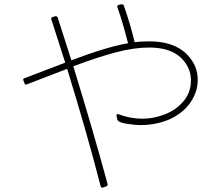

<svg xmlns="http://www.w3.org/2000/svg" viewBox="-20 -829 1040 901"><path d="M485 38Q485 43 478 46L463 51L460 52Q455 52 452 44Q387 -209 295 -506L106 -433L102 -432Q97 -432 95 -438L90 -451Q89 -452 89 -455Q89 -461 95 -462L286 -535L221 -738L220 -742Q220 -747 227 -749L240 -753H242Q248 -753 251 -746L315 -546Q481 -609 581 -626Q556 -724 531 -795L530 -799Q530 -804 537 -806L550 -809H552Q558 -809 561 -803Q591 -718 612 -631Q641 -635 678 -635Q704 -635 729 -632Q813 -621 860.5 -570.5Q908 -520 908 -454Q908 -402 877.5 -354Q847 -306 788 -275Q759 -260 720 -251Q681 -242 640 -242Q612 -242 572.5 -248.5Q533 -255 530 -269L527 -285V-287Q527 -294 532 -294L536 -293Q591 -272 648 -272Q702 -272 755 -293Q808 -314 842 -355Q876 -396 876 -452Q876 -508 836 -551Q796 -594 725 -603Q703 -606 680 -606Q609 -606 524 -583.5Q439 -561 324 -518Q417 -216 485 35Z"/></svg>

Font: LINE Seed JP_TTF Thin
Style: Regular
Weight: 250
Designer: LY Corporation & Fontrix & Fontworks
Version: Version 1.008